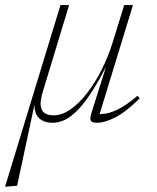

<svg xmlns="http://www.w3.org/2000/svg" viewBox="-60 -460 600 735"><path d="M372.5 -301.5 415.5 -440.5H449L317.5 -11L306.5 -23.5Q323 -22 344.8 -25.2Q366.5 -28.5 396.2 -43.8Q426 -59 466.5 -93.5L474.5 -83Q420 -29.5 379.8 -9.8Q339.5 10 313.5 10Q291 10 287.2 1.8Q283.5 -6.5 290.5 -29L355 -233.5H360.5Q326.5 -164.5 297 -117.5Q267.5 -70.5 241.2 -42.5Q215 -14.5 190.5 -2.2Q166 10 141 10Q116.5 10 99.8 0.2Q83 -9.5 76.2 -28.8Q69.5 -48 73.5 -76.5L77 -83L5.5 251L-35 254.5H-40.5L171.5 -440.5H204.5L103.5 -107.5Q99 -91.5 97 -80Q95 -68.5 95.5 -59.5Q96.5 -38.5 109 -28.5Q121.5 -18.5 145.5 -18.5Q177 -18.5 209.5 -41Q242 -63.5 272.8 -102.8Q303.5 -142 329.2 -193.2Q355 -244.5 372.5 -301.5Z"/></svg>

Font: Newsreader 16pt 16pt ExtraLight
Style: Italic
Weight: 250
Italic angle: -17°
Version: Version 1.003